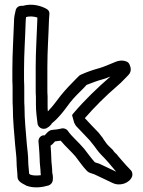

<svg xmlns="http://www.w3.org/2000/svg" viewBox="-20 -803 614 823"><path d="M33 -457C34 -443 34 -429 34 -414V-377C34 -366 34 -357 35 -343C35 -285 41 -234 45 -181C47 -155 51 -132 51 -110C51 -86 55 -62 55 -45C55 -25 77 -16 90 -9C91 -9 92 -7 93 -7C126 5 161 0 188 -8C197 -11 204 -19 206 -28C209 -48 204 -59 204 -63C204 -85 200 -106 200 -122C200 -140 198 -160 197 -176V-179C198 -180 201 -182 205 -185C210 -190 214 -195 216 -197L240 -200C260 -176 286 -153 303 -133C319 -113 332 -92 353 -70C361 -62 372 -60 384 -56C410 -44 436 -31 462 -19C494 -3 535 -18 546 -46C549 -54 548 -66 541 -73C527 -87 514 -102 500 -118L483 -138L482 -140C477 -145 468 -152 464 -160C452 -172 442 -180 435 -190L423 -207C422 -208 422 -210 421 -211C418 -214 412 -223 403 -234C385 -252 362 -277 346 -294C346 -295 345 -293 344 -297C386 -345 433 -392 482 -434C501 -450 516 -467 530 -481C548 -499 538 -520 535 -527C533 -532 528 -537 523 -539C497 -550 474 -537 466 -534C446 -526 424 -516 406 -511C380 -504 351 -494 327 -483C325 -482 321 -480 319 -478L304 -463C285 -444 260 -418 240 -393C222 -370 207 -348 189 -330C189 -330 189 -329 188 -328C188 -328 187 -328 185 -326C184 -334 184 -345 184 -355V-390C183 -399 183 -411 183 -424V-516C183 -585 188 -650 190 -719C190 -738 198 -753 181 -764C159 -777 119 -790 78 -778H71C60 -778 49 -770 47 -758C44 -744 40 -732 40 -709C38 -643 33 -576 33 -505ZM83 -460V-505C83 -574 88 -639 90 -709C90 -718 91 -724 92 -730C105 -734 125 -733 140 -728V-719C138 -652 133 -587 133 -516V-424C133 -411 133 -399 134 -387V-355C134 -324 138 -297 141 -273C143 -260 155 -251 166 -251H169C175 -251 180 -253 185 -257C187 -258 189 -259 192 -262L200 -270C201 -271 201 -273 202 -274C205 -277 219 -288 225 -295C247 -317 264 -342 280 -363C296 -384 321 -408 340 -427L351 -439C374 -448 397 -457 420 -463C432 -466 443 -471 453 -475L450 -472C397 -426 344 -375 297 -320C294 -317 290 -312 289 -309C289 -309 298 -278 298 -277C299 -275 304 -265 306 -263C326 -241 349 -219 364 -202C371 -193 378 -184 384 -177L395 -162C406 -147 419 -134 428 -125C434 -119 441 -110 446 -105L462 -86C467 -80 474 -72 478 -67C452 -79 430 -90 404 -102C403 -103 401 -103 400 -103C396 -104 390 -106 386 -108C370 -126 358 -143 341 -165C316 -195 287 -218 271 -242C265 -251 252 -255 243 -252C232 -249 222 -248 203 -246C189 -246 172 -223 172 -223H166C152 -221 144 -208 145 -196L147 -172C148 -154 150 -136 150 -122C150 -100 154 -79 154 -63C154 -59 155 -55 155 -52C139 -50 123 -50 111 -54C109 -55 106 -57 105 -58C104 -77 101 -95 101 -110C101 -138 97 -163 95 -185C91 -240 85 -287 85 -344V-346C84 -356 84 -366 84 -377V-414C84 -428 84 -446 83 -460Z"/></svg>

Font: Hussar Pisanka
Style: Out
Weight: 400
Designer: Robert Jablonski
Foundry: Cannot Into Space Fonts
Version: Version 1.070